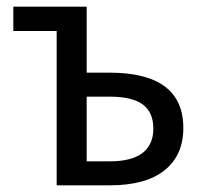

<svg xmlns="http://www.w3.org/2000/svg" viewBox="-20 -556 640 576"><path d="M150 0V-536H240V-338H309Q419 -338 474.5 -296.5Q530 -255 530 -172Q530 -90 473.5 -45Q417 0 309 0ZM240 -72H309Q375 -72 407.5 -97Q440 -122 440 -170Q440 -219 408.5 -242.5Q377 -266 309 -266H240ZM20 -463V-536H227V-463Z"/></svg>

Font: Noto Sans Mono
Style: Regular
Weight: 400
Designer: Monotype Design Team
Foundry: Monotype Imaging Inc.
Version: Version 2.014